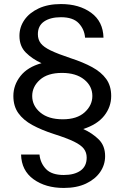

<svg xmlns="http://www.w3.org/2000/svg" viewBox="-20 -732 615 948"><path d="M76 -555Q76 -598 100.5 -633.5Q125 -669 171 -690.5Q217 -712 281 -712Q371 -712 430 -669Q489 -626 491 -546H400Q397 -587 369 -617Q341 -647 281 -647Q229 -647 198 -626Q167 -605 167 -563Q167 -537 181 -518.5Q195 -500 230 -483Q265 -466 328 -445Q390 -425 435 -400.5Q480 -376 504.5 -342Q529 -308 529 -258Q529 -204 494.5 -160.5Q460 -117 391 -95Q437 -74 468 -43Q499 -12 499 39Q499 82 474.5 117.5Q450 153 404.5 174.5Q359 196 295 196Q205 196 145.5 153Q86 110 84 31H175Q179 73 207 102.5Q235 132 295 132Q347 132 377.5 110.5Q408 89 408 46Q408 21 394 2.5Q380 -16 345 -33Q310 -50 247 -70Q185 -90 140 -114.5Q95 -139 70.5 -173.5Q46 -208 46 -258Q46 -312 81 -356.5Q116 -401 185 -420Q139 -441 107.5 -472.5Q76 -504 76 -555ZM436 -258Q436 -307 395.5 -339.5Q355 -372 286 -372Q215 -372 177 -338Q139 -304 139 -258Q139 -210 179 -176.5Q219 -143 290 -143Q360 -143 398 -177.5Q436 -212 436 -258Z"/></svg>

Font: Poppins
Style: Regular
Weight: 400
Designer: Ninad Kale (Devanagari), Jonny Pinhorn (Latin)
Version: Version 5.002